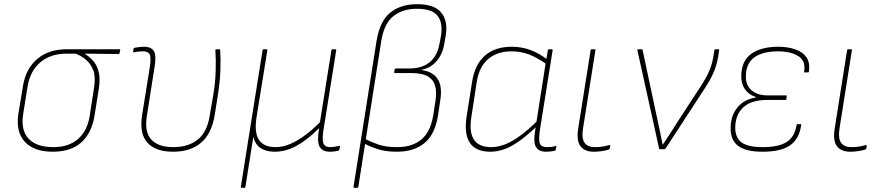

<svg xmlns="http://www.w3.org/2000/svg" viewBox="-20 -715 4228 920"><path d="M233 12Q142 12 98.5 -36Q55 -84 68 -169L90 -303Q104 -387 159 -433Q214 -479 300 -479H552Q557 -479 556 -474L553 -461Q552 -456 548 -456L386 -458V-457Q407 -445 425.5 -424.5Q444 -404 452.5 -372Q461 -340 454 -293L433 -161Q420 -79 370.5 -33.5Q321 12 233 12ZM236 -10Q310 -10 354.5 -49.5Q399 -89 410 -161L431 -297Q439 -348 426.5 -379.5Q414 -411 390.5 -430Q367 -449 342 -458H298Q224 -458 174.5 -417.5Q125 -377 112 -300L91 -168Q79 -91 117 -50.5Q155 -10 236 -10Z M809 12Q726 12 686.5 -31Q647 -74 661 -164L697 -388Q705 -439 697.5 -454Q690 -469 666 -469Q656 -469 645 -468Q634 -467 623 -464Q618 -463 618 -468L620 -482Q620 -484 621.5 -484.5Q623 -485 625 -486Q633 -488 646 -489.5Q659 -491 671 -491Q703 -491 716.5 -471.5Q730 -452 721 -397L684 -161Q671 -84 704.5 -47Q738 -10 810 -10Q883 -10 928 -46.5Q973 -83 985 -162L1001 -255Q1012 -319 1013.5 -375.5Q1015 -432 1012 -475Q1012 -479 1016 -479H1030Q1035 -479 1035 -475Q1038 -434 1036 -378Q1034 -322 1024 -260L1009 -165Q995 -76 944.5 -32Q894 12 809 12Z M1137 185Q1133 185 1134 180L1238 -474Q1239 -479 1243 -479H1256Q1262 -479 1261 -474L1209 -152Q1198 -79 1221 -44.5Q1244 -10 1301 -10Q1336 -10 1371.5 -25.5Q1407 -41 1442.5 -67.5Q1478 -94 1513 -129L1568 -474Q1569 -479 1573 -479H1586Q1592 -479 1591 -474L1530 -92Q1523 -48 1529.5 -29Q1536 -10 1563 -10Q1572 -10 1582.5 -11.5Q1593 -13 1605 -16Q1610 -18 1609 -12L1606 2Q1605 5 1604 6Q1603 7 1599 8Q1593 9 1582.5 10.5Q1572 12 1560 12Q1525 12 1511.5 -12Q1498 -36 1509 -100H1508Q1451 -43 1399.5 -15.5Q1348 12 1296 12Q1255 12 1228.5 -5.5Q1202 -23 1194 -60L1156 180Q1155 185 1152 185Z M1677 185Q1673 185 1674 180L1784 -517Q1800 -615 1850.5 -655Q1901 -695 1979 -695Q2061 -695 2094 -655Q2127 -615 2116 -547L2110 -511Q2101 -455 2072 -422Q2043 -389 2001 -381V-379Q2054 -372 2077 -336.5Q2100 -301 2090 -237L2079 -163Q2065 -72 2014.5 -30Q1964 12 1882 12Q1828 12 1789.5 -0.5Q1751 -13 1725 -28L1729 -50Q1759 -34 1794 -22Q1829 -10 1884 -10Q1955 -10 1999 -46.5Q2043 -83 2056 -163L2067 -234Q2073 -275 2065 -304Q2057 -333 2030 -349Q2003 -365 1949 -365H1872Q1868 -365 1869 -370L1871 -383Q1873 -387 1876 -387H1944Q1982 -387 2011.5 -400Q2041 -413 2060.5 -440Q2080 -467 2087 -511L2093 -543Q2103 -605 2077 -639Q2051 -673 1977 -673Q1911 -673 1866 -638.5Q1821 -604 1807 -519L1697 180Q1696 185 1692 185Z M2330 12Q2260 12 2231.5 -30.5Q2203 -73 2216 -158L2242 -322Q2255 -406 2303.5 -448.5Q2352 -491 2432 -491Q2479 -491 2520 -476Q2561 -461 2604 -429L2601 -406Q2554 -439 2515 -454Q2476 -469 2432 -469Q2362 -469 2318.5 -431.5Q2275 -394 2264 -320L2239 -157Q2227 -83 2250.5 -46.5Q2274 -10 2334 -10Q2366 -10 2399.5 -23Q2433 -36 2471 -63.5Q2509 -91 2553 -134L2549 -107Q2507 -67 2469.5 -40Q2432 -13 2398 -0.5Q2364 12 2330 12ZM2597 12Q2561 12 2548 -11Q2535 -34 2544 -88L2548 -112L2549 -121L2595 -415L2597 -425L2605 -474Q2606 -479 2611 -479H2624Q2629 -479 2628 -474L2567 -92Q2560 -44 2567 -27Q2574 -10 2599 -10Q2613 -10 2622.5 -11Q2632 -12 2643 -16Q2647 -18 2646 -12L2643 1Q2642 7 2636 8Q2629 9 2619.5 10.5Q2610 12 2597 12Z M2825 12Q2781 12 2761 -15Q2741 -42 2751 -102L2810 -474Q2811 -479 2816 -479H2829Q2834 -479 2833 -474L2774 -102Q2766 -52 2781 -31Q2796 -10 2830 -10Q2847 -10 2863 -12Q2879 -14 2900 -20Q2905 -21 2904 -15L2902 -4Q2901 1 2896 2Q2879 7 2861.5 9.5Q2844 12 2825 12Z M3141 0Q3139 0 3138 -4L3034 -475Q3033 -479 3039 -479H3054Q3058 -479 3059 -476L3132 -133Q3138 -105 3144 -77.5Q3150 -50 3155 -22H3156Q3176 -52 3194.5 -80.5Q3213 -109 3231 -138L3323 -279Q3346 -313 3360.5 -339Q3375 -365 3384 -389Q3393 -413 3398 -442L3403 -474Q3404 -479 3408 -479H3422Q3427 -479 3426 -474L3421 -442Q3414 -400 3397 -362.5Q3380 -325 3343 -270L3169 -3Q3167 0 3163 0Z M3633 12Q3554 12 3517 -16Q3480 -44 3481 -101Q3481 -160 3513 -199.5Q3545 -239 3602 -248V-250Q3568 -261 3549.5 -287.5Q3531 -314 3532 -352Q3533 -424 3580.5 -457.5Q3628 -491 3709 -491Q3755 -491 3791 -478.5Q3827 -466 3844.5 -440Q3862 -414 3856 -372Q3856 -368 3852 -368H3836Q3832 -368 3833 -372Q3842 -423 3805.5 -446Q3769 -469 3708 -469Q3635 -469 3594.5 -440Q3554 -411 3554 -349Q3553 -307 3581 -282.5Q3609 -258 3658 -258H3747Q3750 -258 3750 -254L3748 -240Q3748 -236 3744 -236H3655Q3581 -236 3542.5 -201.5Q3504 -167 3503 -104Q3503 -55 3533.5 -32.5Q3564 -10 3635 -10Q3711 -10 3749.5 -34.5Q3788 -59 3797 -116Q3797 -120 3801 -120H3817Q3821 -120 3819 -116Q3810 -50 3766.5 -19Q3723 12 3633 12Z M4054 12Q4010 12 3990 -15Q3970 -42 3980 -102L4039 -474Q4040 -479 4045 -479H4058Q4063 -479 4062 -474L4003 -102Q3995 -52 4010 -31Q4025 -10 4059 -10Q4076 -10 4092 -12Q4108 -14 4129 -20Q4134 -21 4133 -15L4131 -4Q4130 1 4125 2Q4108 7 4090.5 9.5Q4073 12 4054 12Z"/></svg>

Font: Sofia Sans Thin
Style: Italic
Weight: 250
Italic angle: -9°
Version: Version 4.100-B